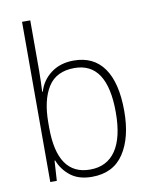

<svg xmlns="http://www.w3.org/2000/svg" viewBox="-86 -824 704 897"><g transform="rotate(-10 266.0 -375.0)"><path d="M120 -520Q120 -497 119 -469.5Q118 -442 117 -422H120Q135 -474 179 -507Q223 -540 287 -540Q381 -540 430 -470.5Q479 -401 479 -267Q479 -141 429 -65.5Q379 10 278 10Q216 10 177.5 -19.5Q139 -49 121 -95H118L112 0H81V-760H120ZM284 -505Q198 -505 159 -443.5Q120 -382 120 -274V-251Q120 -25 275 -25Q355 -25 397 -86.5Q439 -148 439 -268Q439 -505 284 -505Z"/></g></svg>

Font: Noto Sans Kannada SemiCondensed ExtraLight
Style: Regular
Weight: 200
Width: 4
Designer: Jelle Bosma - Monotype Design Team
Foundry: Monotype Imaging Inc.
Version: Version 2.005; ttfautohint (v1.8.4.7-5d5b)